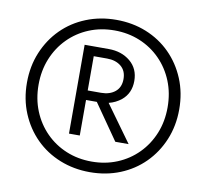

<svg xmlns="http://www.w3.org/2000/svg" viewBox="-80 -797 959 894"><g transform="rotate(10 400.0 -350.0)"><path d="M40 -350Q40 -428 67.5 -494Q95 -560 143.5 -608.5Q192 -657 258 -683.5Q324 -710 400 -710Q477 -710 542.5 -683.5Q608 -657 656.5 -608.5Q705 -560 732.5 -494Q760 -428 760 -350Q760 -272 732.5 -206Q705 -140 656.5 -91.5Q608 -43 542.5 -16.5Q477 10 400 10Q324 10 258 -16.5Q192 -43 143.5 -91.5Q95 -140 67.5 -206Q40 -272 40 -350ZM95 -350Q95 -283 118 -226.5Q141 -170 182.5 -128Q224 -86 279.5 -63Q335 -40 400 -40Q465 -40 520.5 -63Q576 -86 617.5 -128Q659 -170 682 -226.5Q705 -283 705 -350Q705 -417 682 -473.5Q659 -530 617.5 -572Q576 -614 520.5 -637Q465 -660 400 -660Q335 -660 279.5 -637Q224 -614 182.5 -572Q141 -530 118 -473.5Q95 -417 95 -350ZM274 -150V-570H388Q449 -570 490 -536Q531 -502 531 -444Q531 -386 490 -352Q464 -331 431 -323L556 -150H493L376 -318H325V-150ZM325 -363H388Q429 -363 454.5 -384Q480 -405 480 -444Q480 -483 454.5 -504Q429 -525 388 -525H325Z"/></g></svg>

Font: Jost
Style: Regular
Weight: 400
Version: Version 3.710